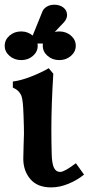

<svg xmlns="http://www.w3.org/2000/svg" viewBox="-23 -796 401 818"><path d="M79.1 -225.6Q79.1 -255.4 77.6 -293.5Q77.6 -298.3 77.1 -308.1Q75.2 -369.1 68.4 -387.2Q58.6 -411.6 31.7 -422.9V-448.7Q64.9 -452.6 107.9 -469.2Q150.9 -485.8 184.6 -505.4L204.1 -481.9Q195.8 -349.1 195.8 -244.1Q195.8 -190.9 197.3 -139.6Q198.2 -99.6 206.8 -81.5Q215.3 -63.5 233.9 -63.5Q251 -63.5 300.3 -100.6L335 -52.2Q306.6 -28.8 269 -13.2Q231.4 2.4 194.8 2.4Q136.2 2.4 106.2 -33Q76.2 -68.4 76.2 -120.1Q76.2 -143.6 77.6 -178.2Q79.1 -212.9 79.1 -225.6ZM67.4 -662.1Q95.2 -662.1 116.2 -644.5L158.2 -748Q162.1 -758.3 175.5 -767.1Q189 -775.9 208.5 -775.9Q231.9 -775.9 247.3 -763.7Q262.7 -751.5 262.7 -731.9Q262.7 -716.3 250 -701.7L210.4 -659.7Q220.2 -662.1 229.5 -662.1Q258.8 -662.1 279.3 -644.3Q299.8 -626.5 299.8 -601.1Q299.8 -575.7 279.3 -557.9Q258.8 -540 229.5 -540Q200.2 -540 179.7 -557.9Q159.2 -575.7 159.2 -601.1Q159.2 -607.4 159.7 -610.4H136.7Q137.7 -604.5 137.7 -601.1Q137.7 -575.7 117.2 -557.9Q96.7 -540 67.4 -540Q38.1 -540 17.6 -557.9Q-2.9 -575.7 -2.9 -601.1Q-2.9 -626.5 17.6 -644.3Q38.1 -662.1 67.4 -662.1Z"/></svg>

Font: Flanker
Style: Bold
Weight: 700
Designer: Flanker
Foundry: Flanker
Version: Version 2.021